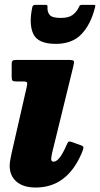

<svg xmlns="http://www.w3.org/2000/svg" viewBox="-20 -774 424 814"><path d="M291 -493.5 201 -126Q200 -121.5 198.5 -113Q197 -104.5 197 -101Q197 -88.5 207 -88.5Q231.5 -88.5 261 -156.5Q266.5 -169.5 270 -172.8Q273.5 -176 286 -171.5L323 -158Q335.5 -154 333.5 -145.5Q331.5 -137 326 -124Q264 21 131.5 21Q78.5 21 49.8 -4Q21 -29 21 -71.5Q21 -83.5 24.2 -99.5Q27.5 -115.5 29.5 -126L93 -404Q96.5 -419.5 94.8 -424Q93 -428.5 78.5 -428.5H50.5Q36.5 -428.5 33 -432.2Q29.5 -436 29.5 -450V-501Q29.5 -514 33.8 -517Q38 -520 50 -520H268Q289.5 -520 292.5 -515.8Q295.5 -511.5 291 -493.5ZM216.5 -588Q141.5 -588 121.5 -629.5Q101.5 -671 117 -744Q119 -753.5 130.5 -753.5H174Q182 -753.5 181.5 -745.5Q179.5 -725.5 189.8 -711.8Q200 -698 236.5 -698Q271 -698 287.2 -710.2Q303.5 -722.5 312 -739Q315.5 -746 317.5 -749.8Q319.5 -753.5 328.5 -753.5H375Q383 -753.5 383.8 -751.2Q384.5 -749 382.5 -741.5Q364.5 -670 325.2 -629Q286 -588 216.5 -588Z"/></svg>

Font: Besley* Narrow Heavy
Style: Italic
Weight: 800
Width: 4
Italic angle: -13°
Designer: Owen Earl
Foundry: indestructible type*
Version: Version 3.000; ttfautohint (v1.8.3)